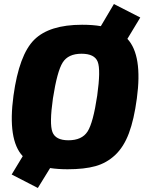

<svg xmlns="http://www.w3.org/2000/svg" viewBox="-20 -827 731 954"><path d="M677 -740 613 -634Q689 -552 660 -338Q646 -233 620.5 -165Q595 -97 552.5 -57Q510 -17 454.5 -1.5Q399 14 316 14Q268 14 229 8L168 107L38 40L93 -51Q17 -132 47 -352Q75 -555 150 -629.5Q225 -704 388 -704Q442 -704 481 -697L546 -807ZM463 -352Q481 -480 465.5 -520Q450 -560 385 -560Q319 -560 291.5 -516.5Q264 -473 243 -338Q225 -212 240.5 -171Q256 -130 320 -130Q387 -130 415 -173.5Q443 -217 463 -352Z"/></svg>

Font: Ezarion Extra Bold
Style: Italic
Weight: 800
Italic angle: -8°
Designer: Natanael Gama
Version: Version 1.001;PS 001.001;hotconv 1.0.70;makeotf.lib2.5.58329